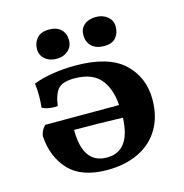

<svg xmlns="http://www.w3.org/2000/svg" viewBox="-105 -799 861 900"><g transform="rotate(-15 325.5 -348.5)"><path d="M596 -260Q596 -179 561 -119Q526 -59 460.5 -27Q395 5 307 5Q183 5 122 -60Q61 -125 55 -228Q61 -258 80 -275H438Q432 -358 392 -404Q352 -450 267 -450Q211 -450 189 -426.5Q167 -403 159 -345Q154 -344 144 -344Q108 -344 84 -357Q87 -387 87 -416Q87 -449 83 -474Q123 -490 177 -498.5Q231 -507 286 -507Q447 -507 521.5 -438Q596 -369 596 -260ZM440 -213Q327 -217 204 -217Q204 -52 320 -52Q434 -52 440 -213ZM134 -627Q134 -659 153.5 -680.5Q173 -702 211 -702Q250 -702 270 -682Q290 -662 290 -629Q290 -599 268 -579.5Q246 -560 213 -560Q178 -560 156 -579Q134 -598 134 -627ZM361 -635Q361 -666 382.5 -684Q404 -702 439 -702Q473 -702 495.5 -683Q518 -664 518 -635Q518 -603 500 -581.5Q482 -560 443 -560Q404 -560 382.5 -580.5Q361 -601 361 -635Z"/></g></svg>

Font: Vollkorn SC
Style: Bold
Weight: 700
Designer: Friedrich Althausen
Foundry: Friedrich Althausen
Version: Version 4.015